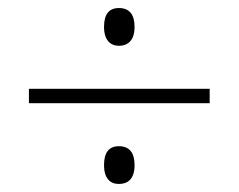

<svg xmlns="http://www.w3.org/2000/svg" viewBox="-20 -592 594 478"><path d="M276 -478C298 -478 315 -491 315 -525C315 -556 302 -572 276 -572C251 -572 239 -556 239 -525C239 -492 255 -478 276 -478ZM52 -335H502V-371H52ZM276 -134C298 -134 315 -146 315 -181C315 -212 302 -228 276 -228C251 -228 239 -212 239 -181C239 -147 255 -134 276 -134Z"/></svg>

Font: Kathrein 35 Thin
Style: Regular
Weight: 250
Designer: Lazydogs Typefoundry, based on Open Sans by Ascender Corporation
Foundry: Lazydogs Typefoundry
Version: Version 1.003;PS 001.003;hotconv 1.0.88;makeotf.lib2.5.64775